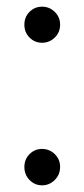

<svg xmlns="http://www.w3.org/2000/svg" viewBox="-20 -550 252 575"><path d="M144 -437.5Q128 -422 106 -422Q84 -422 68.5 -437.5Q53 -453 53 -476Q53 -499 68.5 -514.5Q84 -530 106 -530Q128 -530 144 -514.5Q160 -499 160 -476Q160 -453 144 -437.5ZM144 -11Q128 5 106 5Q84 5 68.5 -11Q53 -27 53 -50Q53 -73 68.5 -88.5Q84 -104 106 -104Q128 -104 144 -88.5Q160 -73 160 -50Q160 -27 144 -11Z"/></svg>

Font: mBank
Style: Regular
Weight: 400
Designer: Julieta Ulanovsky
Foundry: Julieta Ulanovsky
Version: Version 7.200;PS 007.200;hotconv 1.0.88;makeotf.lib2.5.64775